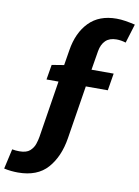

<svg xmlns="http://www.w3.org/2000/svg" viewBox="-151 -860 823 1135"><g transform="rotate(10 260.5 -292.5)"><path d="M38 206Q19 206 -2 204Q-23 202 -46 197L-19 77Q-8 79 2.5 80Q13 81 24 81Q67 81 87.5 62.5Q108 44 116 19.5Q124 -5 127 -24L181 -365H109L124 -455L197 -467L212 -559Q229 -666 290 -728.5Q351 -791 455 -791Q481 -791 509 -786.5Q537 -782 567 -775L532 -661Q503 -670 476 -670Q434 -670 410.5 -647Q387 -624 380 -583L361 -468H494L477 -365H345L294 -45Q276 68 215 137Q154 206 38 206Z"/></g></svg>

Font: Bitter ExtraBold
Style: Italic
Weight: 800
Italic angle: -9°
Designer: Sol Matas, and Bitter project Authors
Foundry: Sol Matas
Version: Version 2.001